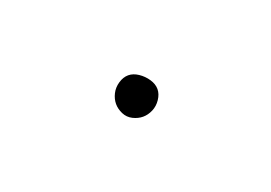

<svg xmlns="http://www.w3.org/2000/svg" viewBox="-27 -515 154 109"><g transform="rotate(-20 50.0 -460.5)"><path d="M38 -460Q38 -457 39.5 -454Q41 -451 44 -449.5Q47 -448 50 -448Q53 -448 56 -449.5Q59 -451 61 -454Q63 -457 63 -460Q63 -463 61 -466Q59 -469 56 -471Q53 -473 50 -473Q47 -473 44 -471Q41 -469 39.5 -466Q38 -463 38 -460Z"/></g></svg>

Font: Linefont Thin
Style: Regular
Weight: 100
Monospace: yes
Version: Version 3.002;gftools[0.9.33]